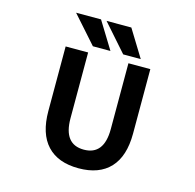

<svg xmlns="http://www.w3.org/2000/svg" viewBox="-134 -1099 1267 1249"><g transform="rotate(15 500.0 -475.0)"><path d="M368.2 -732.4V-289.1Q368.2 -114.3 503.9 -114.3Q639.6 -114.3 639.6 -289.1V-732.4H787.1V-297.9Q787.1 -145.5 713.9 -66.9Q640.6 11.7 502 11.7Q363.3 11.7 290 -66.9Q216.8 -145.5 216.8 -297.9V-732.4ZM597.7 -961.9 710 -779.3H591.8L430.7 -961.9ZM393.6 -961.9 505.9 -779.3H387.7L225.6 -961.9Z"/></g></svg>

Font: GenEi Gothic M Regular
Style: Bold
Weight: 700
Designer: o_tamon (Modified); [Source Han Sans]
Ryoko NISHIZUKA  (kana & ideographs); Paul D. Hunt (Latin, Greek & Cyrillic); Wenl
Version: Version 1.1a;Original Version 1.004